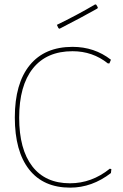

<svg xmlns="http://www.w3.org/2000/svg" viewBox="-20 -856 563 881"><path d="M417 -836 422 -834 429 -822 427 -817Q360 -779 253 -724L248 -727L241 -742Q332 -786 417 -836ZM313 -641Q413 -641 489 -582L482 -565H475Q405 -621 313 -621Q194 -621 131 -542Q68 -463 68 -316Q68 -171 128 -93Q188 -15 301 -15Q401 -15 484 -82L491 -80L489 -62Q402 5 302 5Q179 5 113.5 -78.5Q48 -162 48 -317Q48 -473 116.5 -557Q185 -641 313 -641Z"/></svg>

Font: Alegreya Sans Thin
Style: Regular
Weight: 100
Designer: Juan Pablo del Peral
Foundry: Huerta Tipografica
Version: Version 2.007